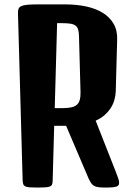

<svg xmlns="http://www.w3.org/2000/svg" viewBox="-20 -845 597 865"><path d="M61 -784.7Q60.5 -797.4 63.5 -805.2Q66.4 -813 75.9 -817.4Q85.4 -821.8 103 -823.5Q120.6 -825.2 149.9 -825.2H162.1H273.4Q323.7 -825.2 366.9 -816.2Q410.2 -807.1 441.9 -787.8Q473.6 -768.6 491.5 -738.5Q509.3 -708.5 507.8 -666L501.5 -434.1Q501 -415.5 495.8 -396.5Q490.7 -377.4 480 -360.1Q469.2 -342.8 452.4 -327.6Q435.5 -312.5 411.1 -301.3L502.4 -69.3Q509.3 -51.8 512.9 -40.8Q516.6 -29.8 516.6 -22Q516.6 -16.1 514.6 -12Q512.7 -7.8 506.1 -5.1Q499.5 -2.4 487.3 -1.2Q475.1 0 455.1 0Q435.5 0 423.6 -1.7Q411.6 -3.4 403.8 -7.8Q396 -12.2 390.9 -19.8Q385.7 -27.3 379.9 -39.1L277.8 -278.3H224.1L217.3 -33.2Q217.3 -22 215.1 -15.4Q212.9 -8.8 205.8 -5.4Q198.7 -2 185.5 -1Q172.4 0 149.9 0Q127.4 0 114 -1Q100.6 -2 93.8 -5.4Q86.9 -8.8 84.7 -15.4Q82.5 -22 82 -33.2ZM263.2 -357.9Q286.6 -357.9 302.2 -361.6Q317.9 -365.2 326.9 -373.5Q335.9 -381.8 339.6 -395.8Q343.3 -409.7 342.8 -430.2L335.9 -681.6Q335.4 -700.7 332 -712.2Q328.6 -723.6 319.8 -730Q311 -736.3 296.1 -738.5Q281.2 -740.7 257.8 -740.7H237.3L226.6 -357.9Z"/></svg>

Font: Denk One
Style: Regular
Weight: 400
Designer: Irina Smirnova
Foundry: Irina Smirnova
Version: Version 1.002